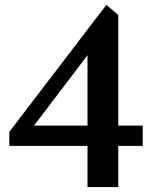

<svg xmlns="http://www.w3.org/2000/svg" viewBox="-20 -759 620 779"><path d="M335 -182 357.2 -167H17.8V-224L411.6 -739.4L459.8 -698V-238L436.4 -249.4H559.2V-167H451.4L459.8 -175.4V0H335ZM102.6 -249.4H386L335 -216.4V-567L359.8 -567.6L104.8 -232Z"/></svg>

Font: Wittgenstein
Style: Regular
Weight: 400
Designer: Jörg Drees
Foundry: Jörg Drees
Version: Version 1.003;Glyphs 3.1.2 (3151)